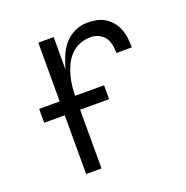

<svg xmlns="http://www.w3.org/2000/svg" viewBox="-103 -633 705 728"><g transform="rotate(-20 250.0 -269.0)"><path d="M124 0H186V-281Q186 -303 188 -325.5Q190 -348 195.5 -369.5Q201 -391 210.5 -411.5Q220 -432 235.5 -448.5Q251 -465 272.5 -473.5Q294 -482 316 -482Q333 -482 348.5 -475Q364 -468 373.5 -454.5Q383 -441 386 -424.5Q389 -408 389 -392H451Q451 -410 449 -428.5Q447 -447 440.5 -464.5Q434 -482 422.5 -496.5Q411 -511 395 -521Q379 -531 361 -534.5Q343 -538 324 -538Q298 -538 273 -526.5Q248 -515 231 -495Q214 -475 203.5 -450Q193 -425 186 -399V-530H124ZM41 -237H303V-293H41Z"/></g></svg>

Font: Iosevka SS09 Light
Style: Regular
Weight: 300
Monospace: yes
Designer: Belleve Invis
Foundry: Belleve Invis
Version: Version 5.2.1; ttfautohint (v1.8.3)